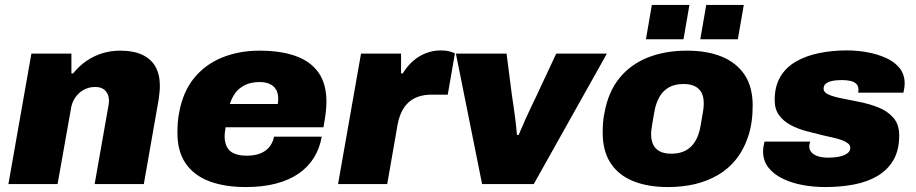

<svg xmlns="http://www.w3.org/2000/svg" viewBox="-20 -745 3707 777"><path d="M14 0 107 -528H269V-448H276Q301 -479 331.5 -499.5Q362 -520 396 -530Q430 -540 465 -540Q521 -540 556.5 -523Q592 -506 609.5 -474.5Q627 -443 627 -398Q627 -385 625.5 -371Q624 -357 622 -342L562 0H363L419 -318Q420 -323 420.5 -328Q421 -333 421 -337Q421 -354 414.5 -366.5Q408 -379 396 -386Q384 -393 365 -393Q346 -393 329.5 -386.5Q313 -380 300.5 -368.5Q288 -357 279.5 -342Q271 -327 268 -310L213 0Z M975 12Q889 12 827 -11.5Q765 -35 731.5 -83.5Q698 -132 698 -207Q698 -229 699.5 -249.5Q701 -270 705 -289Q720 -373 765 -428.5Q810 -484 878.5 -512Q947 -540 1030 -540Q1117 -540 1177.5 -518Q1238 -496 1269.5 -450.5Q1301 -405 1301 -334Q1301 -318 1299 -296Q1297 -274 1289 -230H893Q892 -223 890.5 -212.5Q889 -202 889 -194Q889 -169 898 -151Q907 -133 927 -124Q947 -115 978 -115Q1005 -115 1024.5 -121Q1044 -127 1057 -137.5Q1070 -148 1078 -162Q1086 -176 1089 -192H1282Q1274 -145 1250.5 -107Q1227 -69 1188.5 -42.5Q1150 -16 1096.5 -2Q1043 12 975 12ZM910 -324H1104Q1105 -329 1105.5 -335Q1106 -341 1106 -345Q1106 -367 1097.5 -382Q1089 -397 1072 -405Q1055 -413 1031 -413Q998 -413 974 -402Q950 -391 934.5 -371.5Q919 -352 910 -324Z M1348 0 1441 -528H1603V-448H1610Q1628 -478 1652.5 -499Q1677 -520 1705.5 -530.5Q1734 -541 1764 -541Q1784 -541 1799 -537Q1814 -533 1821 -529L1792 -362H1728Q1696 -362 1672 -353.5Q1648 -345 1631 -328.5Q1614 -312 1603.5 -288.5Q1593 -265 1588 -235L1547 0Z M1931 0 1825 -528H2030L2052 -357Q2055 -337 2058.5 -313.5Q2062 -290 2065.5 -262Q2069 -234 2072 -199H2079Q2094 -235 2106 -261.5Q2118 -288 2129 -311Q2140 -334 2151 -357L2231 -528H2436L2140 0Z M2683 12Q2602 12 2542.5 -12Q2483 -36 2451 -85Q2419 -134 2419 -208Q2419 -229 2420.5 -249Q2422 -269 2426 -287Q2441 -372 2486 -428Q2531 -484 2601 -512Q2671 -540 2760 -540Q2842 -540 2901.5 -515.5Q2961 -491 2993.5 -442Q3026 -393 3026 -318Q3026 -248 3008 -193.5Q2990 -139 2957 -98Q2927 -61 2885 -36.5Q2843 -12 2792.5 0Q2742 12 2683 12ZM2697 -123Q2732 -123 2756 -136.5Q2780 -150 2794.5 -175Q2809 -200 2815 -235Q2821 -270 2824 -287.5Q2827 -305 2827.5 -313.5Q2828 -322 2828 -327Q2828 -352 2819.5 -369Q2811 -386 2793 -395.5Q2775 -405 2746 -405Q2711 -405 2687 -391.5Q2663 -378 2648.5 -352.5Q2634 -327 2628 -292Q2622 -258 2619 -240Q2616 -222 2615.5 -214Q2615 -206 2615 -201Q2615 -177 2623.5 -159.5Q2632 -142 2650 -132.5Q2668 -123 2697 -123ZM2594 -586 2618 -725H2770L2746 -586ZM2814 -586 2838 -725H2990L2966 -586Z M3319 12Q3274 12 3229.5 4Q3185 -4 3148.5 -21.5Q3112 -39 3090 -66.5Q3068 -94 3068 -133Q3068 -141 3070 -153Q3072 -165 3074 -172H3259Q3257 -167 3256 -162Q3255 -157 3255 -153Q3255 -138 3265 -127.5Q3275 -117 3292.5 -112Q3310 -107 3331 -107Q3344 -107 3359.5 -108.5Q3375 -110 3389 -114.5Q3403 -119 3412 -127Q3421 -135 3421 -147Q3421 -157 3412.5 -164Q3404 -171 3389 -177Q3374 -183 3354 -187.5Q3334 -192 3312 -197Q3279 -205 3244.5 -214Q3210 -223 3180.5 -238.5Q3151 -254 3133 -278.5Q3115 -303 3115 -340Q3115 -395 3137.5 -433.5Q3160 -472 3200.5 -495.5Q3241 -519 3294 -530Q3347 -541 3407 -541Q3449 -541 3490 -533.5Q3531 -526 3565.5 -510.5Q3600 -495 3620.5 -469.5Q3641 -444 3641 -408Q3641 -399 3639.5 -388.5Q3638 -378 3636 -370H3453Q3454 -375 3454 -378Q3454 -381 3454 -383Q3454 -397 3445.5 -405.5Q3437 -414 3422 -417.5Q3407 -421 3387 -421Q3377 -421 3364.5 -420Q3352 -419 3340 -415.5Q3328 -412 3320.5 -405Q3313 -398 3313 -386Q3313 -376 3322 -369Q3331 -362 3346.5 -357Q3362 -352 3381 -348Q3415 -341 3456 -333Q3497 -325 3534 -310.5Q3571 -296 3595 -269Q3619 -242 3619 -197Q3619 -138 3596 -98Q3573 -58 3532 -33.5Q3491 -9 3436.5 1.5Q3382 12 3319 12Z"/></svg>

Font: Archivo SemiBold Black
Style: Italic
Weight: 900
Italic angle: -10°
Version: Version 2.001